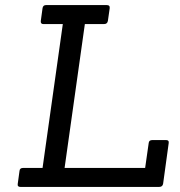

<svg xmlns="http://www.w3.org/2000/svg" viewBox="-20 -738 710 758"><path d="M608 0H61Q48 0 50 -12L57 -63Q58 -75 71 -75H148L228 -643H151Q140 -643 141 -655L148 -706Q150 -718 162 -718H401Q415 -718 413 -705L406 -656Q404 -643 391 -643H315L235 -75H553L567 -173Q568 -185 581 -185H636Q648 -185 646 -173L624 -13Q622 0 608 0Z"/></svg>

Font: Sanchez
Style: Italic
Weight: 400
Designer: Daniel Hernández
Foundry: LatinoType
Version: Version 1.001